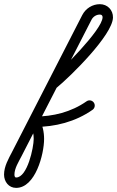

<svg xmlns="http://www.w3.org/2000/svg" viewBox="-152 -585 564 924"><path d="M85.1 -166C93.8 -155.3 109.5 -153.7 120.3 -162.4C186.6 -216.6 389.7 -416 391.7 -500.5C392.5 -536.9 365 -564.9 328.6 -564.9C292.7 -564.9 260.1 -544.2 243.8 -512.4C131.4 -293.4 19.1 -74.4 -93.2 144.6C-110.9 178.9 -132.5 215.6 -132.5 255.3C-132.5 289.2 -110.1 319.2 -74.4 319.2C18.6 319.2 60.2 156.4 60.2 83.8C60.2 51.5 53.3 13.9 34.6 -13.2C29.5 -20.5 19.9 -10.7 13.8 0.9C7.7 12.5 5.1 26 14 26C113.6 26 211 1.1 293.3 -56.5C304.6 -64.4 307.4 -80 299.5 -91.3C291.6 -102.6 276 -105.4 264.7 -97.5C190.8 -45.7 103.3 -24 14 -24C5.1 -24 -2.6 -17.9 -6.8 -9.9C-11 -2 -11.6 7.8 -6.6 15.2C6.2 33.7 10.2 62 10.2 83.8C10.2 124.1 -20 269.2 -74.4 269.2C-81.4 269.2 -82.5 260.6 -82.5 255.3C-82.5 225 -62.3 193.9 -48.8 167.4C63.6 -51.6 175.9 -270.6 288.2 -489.6C296 -504.8 311.4 -514.9 328.6 -514.9C337 -514.9 341.9 -510.2 341.7 -501.7C340.3 -441.1 139.9 -243 88.7 -201.2C78 -192.5 76.4 -176.7 85.1 -166Z"/></svg>

Font: FRB American Cursive Guidelines Arrows Semibold
Style: Italic
Weight: 600
Italic angle: -25°
Version: Version 2.0;Modular Font Editor K font №1